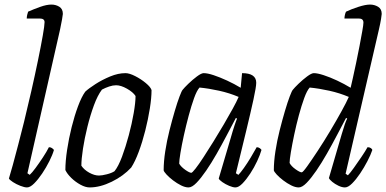

<svg xmlns="http://www.w3.org/2000/svg" viewBox="-20 -820 1690 840"><path d="M98 0Q87 0 69 -7Q51 -14 36.5 -23.5Q22 -33 19 -39Q25 -58 36 -98Q47 -138 60 -188Q73 -238 85 -286Q101 -351 117 -421.5Q133 -492 146 -555Q159 -618 167 -663.5Q175 -709 175 -723Q175 -739 154 -739H97Q97 -746 99 -755Q101 -764 103 -769Q128 -780 156 -790Q184 -800 205 -800Q224 -800 239.5 -790.5Q255 -781 255 -759Q255 -756 251.5 -735.5Q248 -715 243 -692L100 -62L110 -55Q120 -64 135.5 -85Q151 -106 167.5 -131Q184 -156 194 -176Q202 -176 207.5 -172Q213 -168 216 -164Q210 -143 196 -115Q182 -87 164.5 -61Q147 -35 129.5 -17.5Q112 0 98 0Z M372 0Q354 0 332 -12Q310 -24 292 -41.5Q274 -59 266 -76Q266 -114 273.5 -164Q281 -214 293.5 -264Q306 -314 321.5 -355.5Q337 -397 353 -419Q368 -433 397.5 -452Q427 -471 462 -485.5Q497 -500 529 -500Q546 -500 571.5 -487Q597 -474 618 -456.5Q639 -439 643 -426Q643 -392 635.5 -345Q628 -298 615.5 -248.5Q603 -199 587 -156Q571 -113 554 -87Q520 -50 469 -25Q418 0 372 0ZM413 -52Q426 -52 447.5 -57.5Q469 -63 481 -71Q498 -92 514 -135Q530 -178 543.5 -228.5Q557 -279 565 -325.5Q573 -372 573 -400Q562 -417 535.5 -432Q509 -447 488 -447Q474 -447 457.5 -441.5Q441 -436 426 -428Q407 -403 391 -359.5Q375 -316 362.5 -265.5Q350 -215 343 -169.5Q336 -124 336 -95Q348 -77 370.5 -64.5Q393 -52 413 -52Z M805 0Q790 0 772 -9Q754 -18 737 -31Q720 -44 708.5 -56.5Q697 -69 696 -75Q696 -113 703 -158.5Q710 -204 721.5 -249.5Q733 -295 744.5 -334Q756 -373 765.5 -398Q775 -423 779 -427Q786 -436 804 -453.5Q822 -471 841.5 -485.5Q861 -500 871 -500Q888 -500 915 -491Q942 -482 973.5 -467.5Q1005 -453 1033 -436L1039 -500Q1101 -500 1101 -458Q1101 -440 1089 -385Q1077 -330 1057 -247Q1037 -164 1012 -62L1023 -55Q1032 -64 1047 -85Q1062 -106 1077 -131Q1092 -156 1103 -176Q1110 -176 1116 -172Q1122 -168 1124 -164Q1118 -143 1105 -115Q1092 -87 1075 -61Q1058 -35 1041 -17.5Q1024 0 1010 0Q999 0 982.5 -7Q966 -14 952.5 -23.5Q939 -33 937 -39L989 -215Q998 -247 1006 -271Q1014 -295 1017 -301L1012 -304Q994 -270 972.5 -229Q951 -188 928 -147.5Q905 -107 882 -73.5Q859 -40 839.5 -20Q820 0 805 0ZM817 -64Q821 -64 835.5 -82.5Q850 -101 870.5 -132.5Q891 -164 914 -201Q937 -238 959 -275.5Q981 -313 998.5 -345Q1016 -377 1024 -396Q984 -413 939 -423Q894 -433 853 -437Q841 -424 829 -390.5Q817 -357 805.5 -314Q794 -271 784.5 -228Q775 -185 769.5 -151.5Q764 -118 764 -104Q772 -90 790.5 -77Q809 -64 817 -64Z M1287 0Q1272 0 1254 -9Q1236 -18 1219 -31Q1202 -44 1190.5 -56.5Q1179 -69 1178 -75Q1178 -113 1185 -158.5Q1192 -204 1203.5 -249.5Q1215 -295 1226.5 -334Q1238 -373 1247.5 -398Q1257 -423 1261 -427Q1268 -436 1286 -453.5Q1304 -471 1323.5 -485.5Q1343 -500 1353 -500Q1369 -500 1396.5 -491Q1424 -482 1455 -467.5Q1486 -453 1514 -436Q1517 -448 1523.5 -477.5Q1530 -507 1538 -544.5Q1546 -582 1553 -619Q1560 -656 1565 -684Q1570 -712 1570 -721Q1570 -739 1550 -739H1487Q1487 -746 1489 -755Q1491 -764 1494 -769Q1517 -780 1548 -790Q1579 -800 1599 -800Q1618 -800 1634 -790.5Q1650 -781 1650 -759Q1650 -755 1647 -736.5Q1644 -718 1638 -692L1492 -60L1502 -53Q1512 -63 1528 -85.5Q1544 -108 1561 -133Q1578 -158 1588 -176Q1597 -176 1602.5 -172Q1608 -168 1609 -164Q1602 -143 1587.5 -115Q1573 -87 1555.5 -61Q1538 -35 1520.5 -17.5Q1503 0 1489 0Q1476 0 1460.5 -7.5Q1445 -15 1433.5 -24.5Q1422 -34 1419 -41L1475 -233Q1482 -257 1488.5 -276Q1495 -295 1499 -301L1494 -304Q1476 -270 1454.5 -229Q1433 -188 1410 -147.5Q1387 -107 1364 -73.5Q1341 -40 1321.5 -20Q1302 0 1287 0ZM1300 -66Q1305 -66 1324 -92.5Q1343 -119 1370 -160Q1397 -201 1424.5 -247Q1452 -293 1474 -333Q1496 -373 1506 -396Q1466 -413 1421 -423Q1376 -433 1335 -437Q1323 -424 1311 -391Q1299 -358 1287.5 -315.5Q1276 -273 1267 -230Q1258 -187 1252.5 -154Q1247 -121 1247 -107Q1254 -93 1273 -79.5Q1292 -66 1300 -66Z"/></svg>

Font: Texturina 72pt 72pt Light
Style: Italic
Weight: 300
Italic angle: -11°
Designer: Guillermo Torres Carreño
Foundry: Omnibus-Type
Version: Version 1.002; ttfautohint (v1.8.3)